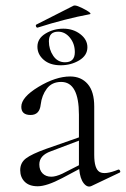

<svg xmlns="http://www.w3.org/2000/svg" viewBox="-20 -675 460 703"><path d="M118 -574Q114 -573 112 -578Q110 -583 113 -585Q123 -590 249 -654Q258 -659 297 -637Q317 -625 309 -623Q218 -606 118 -574ZM117 -504Q117 -534 146.5 -552Q176 -570 212 -570Q248 -570 274 -550Q300 -530 300 -502Q300 -472 270 -454Q240 -436 202 -436Q163 -436 140 -456Q117 -476 117 -504ZM254 -484Q254 -515 236 -537Q218 -559 193 -559Q159 -559 159 -524Q159 -494 175 -470.5Q191 -447 218 -447Q254 -447 254 -484ZM413 -54Q417 -55 419.5 -50Q422 -45 418 -43L315 6Q300 13 286.5 -4Q273 -21 270 -56L208 -23Q151 7 118 7Q87 7 70.5 -9.5Q54 -26 54 -52Q54 -79 75 -95Q96 -111 149 -130L269 -172V-255Q269 -375 204 -375Q170 -375 151.5 -350.5Q133 -326 129 -292Q125 -254 92 -254Q58 -254 58 -284Q58 -319 121 -357Q184 -395 237 -395Q277 -395 301 -367.5Q325 -340 325 -285V-108Q325 -57 344.5 -45.5Q364 -34 413 -54ZM208 -39 269 -70V-76V-160L166 -121Q124 -106 124 -73Q124 -52 136 -40Q148 -28 168 -28Q184 -28 208 -39Z"/></svg>

Font: Cormorant
Style: Regular
Weight: 400
Designer: Christian Thalmann (Catharsis Fonts)
Version: Version 1.000;PS 001.000;hotconv 1.0.70;makeotf.lib2.5.58329